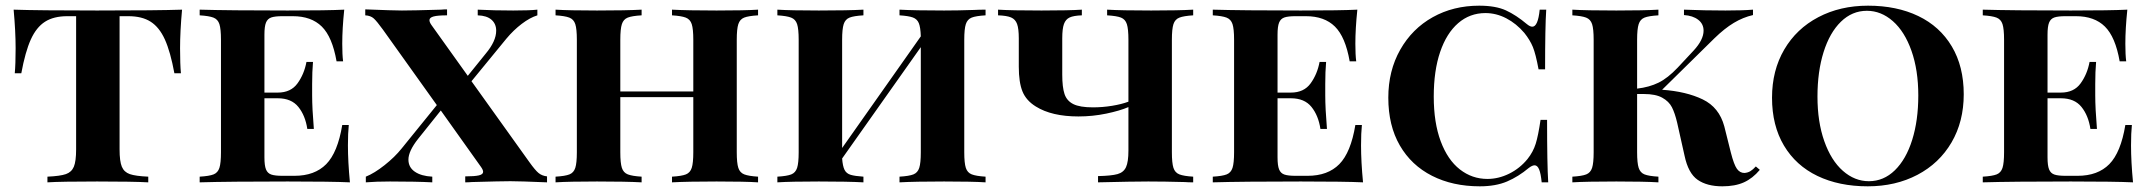

<svg xmlns="http://www.w3.org/2000/svg" viewBox="-20 -642 7576 676"><path d="M614 -472Q614 -416 617 -384H594Q580 -460 560.5 -503Q541 -546 510.5 -565.5Q480 -585 432 -585H401V-116Q401 -74 409 -55Q417 -36 437 -29Q457 -22 502 -20V0Q448 -3 322 -3Q195 -3 147 0V-20Q192 -22 212 -29Q232 -36 240 -55Q248 -74 248 -116V-585H217Q169 -585 138.5 -565.5Q108 -546 88.5 -503Q69 -460 55 -384H32Q35 -416 35 -472Q35 -532 28 -608Q115 -605 322 -605Q533 -605 621 -608Q614 -532 614 -472Z M1212 0Q1147 -3 993 -3Q787 -3 683 0V-20Q717 -22 732 -28Q747 -34 752.5 -51Q758 -68 758 -106V-502Q758 -540 752.5 -557Q747 -574 731.5 -580Q716 -586 683 -588V-608Q787 -605 993 -605Q1133 -605 1192 -608Q1185 -541 1185 -488Q1185 -449 1188 -426H1165Q1150 -512 1113 -548.5Q1076 -585 1011 -585H974Q948 -585 935 -580.5Q922 -576 916.5 -562.5Q911 -549 911 -520V-316H958Q1004 -316 1027.5 -348.5Q1051 -381 1059 -424H1082Q1079 -390 1079 -346V-306Q1079 -261 1085 -188H1062Q1055 -235 1030.5 -265.5Q1006 -296 958 -296H911V-88Q911 -59 916.5 -45.5Q922 -32 935 -27.5Q948 -23 974 -23H1017Q1088 -23 1128.5 -64Q1169 -105 1185 -202H1208Q1205 -174 1205 -130Q1205 -73 1212 0Z M1906 -21V0Q1810 -4 1777 -4Q1745 -4 1640 -1Q1632 0 1618 0V-21Q1651 -21 1666 -24.5Q1681 -28 1681 -37Q1681 -44 1673 -55L1532 -253L1452 -153Q1418 -110 1418 -80Q1418 -53 1440.5 -37.5Q1463 -22 1502 -20V0Q1445 -3 1353 -3Q1304 -3 1268 0V-20Q1298 -32 1334 -60.5Q1370 -89 1394 -119L1518 -272L1328 -538Q1307 -567 1296 -577Q1285 -587 1266 -588V-609Q1366 -605 1395 -605Q1434 -605 1533 -608Q1541 -609 1554 -609V-588Q1521 -588 1506.5 -584Q1492 -580 1492 -571Q1492 -564 1499 -554L1627 -375L1690 -453Q1727 -497 1727 -534Q1727 -558 1710.5 -572.5Q1694 -587 1662 -588V-608Q1719 -605 1787 -605Q1844 -605 1872 -608V-588Q1846 -580 1817 -558Q1788 -536 1763 -506L1640 -356L1844 -71Q1864 -43 1876 -33Q1888 -23 1906 -21Z M2649 -588Q2615 -586 2600 -580Q2585 -574 2579.5 -557Q2574 -540 2574 -502V-106Q2574 -68 2579.5 -51Q2585 -34 2600.5 -28Q2616 -22 2649 -20V0Q2603 -3 2503 -3Q2402 -3 2346 0V-20Q2380 -22 2395 -28Q2410 -34 2415.5 -51Q2421 -68 2421 -106V-300H2164V-106Q2164 -68 2169.5 -51Q2175 -34 2190.5 -28Q2206 -22 2239 -20V0Q2184 -3 2082 -3Q1984 -3 1936 0V-20Q1970 -22 1985 -28Q2000 -34 2005.5 -51Q2011 -68 2011 -106V-502Q2011 -540 2005.5 -557Q2000 -574 1984.5 -580Q1969 -586 1936 -588V-608Q1984 -605 2082 -605Q2184 -605 2239 -608V-588Q2205 -586 2190 -580Q2175 -574 2169.5 -557Q2164 -540 2164 -502V-320H2421V-502Q2421 -540 2415.5 -557Q2410 -574 2394.5 -580Q2379 -586 2346 -588V-608Q2402 -605 2503 -605Q2603 -605 2649 -608Z M3375 -502V-106Q3375 -68 3380.5 -51Q3386 -34 3401.5 -28Q3417 -22 3450 -20V0Q3404 -3 3304 -3Q3203 -3 3147 0V-20Q3181 -22 3196 -28Q3211 -34 3216.5 -51Q3222 -68 3222 -106V-476L2945 -84Q2947 -57 2953.5 -44Q2960 -31 2975 -26.5Q2990 -22 3020 -20V0Q2965 -3 2863 -3Q2765 -3 2717 0V-20Q2751 -22 2766 -28Q2781 -34 2786.5 -51Q2792 -68 2792 -106V-502Q2792 -540 2786.5 -557Q2781 -574 2765.5 -580Q2750 -586 2717 -588V-608Q2765 -605 2863 -605Q2965 -605 3020 -608V-588Q2986 -586 2971 -580Q2956 -574 2950.5 -557Q2945 -540 2945 -502V-121L3222 -514Q3221 -546 3215 -560.5Q3209 -575 3194 -580.5Q3179 -586 3147 -588V-608Q3202 -605 3304 -605Q3352 -605 3410 -607Q3427 -608 3450 -608V-588Q3416 -586 3401 -580Q3386 -574 3380.5 -557Q3375 -540 3375 -502Z M4106 -502V-106Q4106 -68 4111.5 -51Q4117 -34 4132.5 -28Q4148 -22 4181 -20V0Q4162 0 4152 -1Q4080 -3 4023 -3Q3969 -3 3846 0V-22Q3893 -23 3914.5 -29Q3936 -35 3944.5 -53.5Q3953 -72 3953 -112V-265Q3923 -252 3875 -242Q3827 -232 3777 -232Q3683 -232 3627 -267Q3593 -288 3580 -320Q3567 -352 3567 -407V-507Q3567 -541 3561 -557.5Q3555 -574 3540 -580.5Q3525 -587 3494 -588V-608Q3542 -605 3647 -605Q3744 -605 3789 -608V-588Q3760 -587 3746 -580.5Q3732 -574 3726 -557.5Q3720 -541 3720 -507V-379Q3720 -335 3728 -311Q3736 -287 3759 -275.5Q3782 -264 3828 -264Q3862 -264 3895.5 -269.5Q3929 -275 3953 -284V-502Q3953 -540 3947.5 -557Q3942 -574 3927 -580Q3912 -586 3878 -588V-608Q3929 -605 4033 -605Q4130 -605 4181 -608V-588Q4148 -586 4132.5 -580Q4117 -574 4111.5 -557Q4106 -540 4106 -502Z M4779 0Q4714 -3 4560 -3Q4354 -3 4250 0V-20Q4284 -22 4299 -28Q4314 -34 4319.5 -51Q4325 -68 4325 -106V-502Q4325 -540 4319.5 -557Q4314 -574 4298.5 -580Q4283 -586 4250 -588V-608Q4354 -605 4560 -605Q4700 -605 4759 -608Q4752 -541 4752 -488Q4752 -449 4755 -426H4732Q4717 -512 4680 -548.5Q4643 -585 4578 -585H4541Q4515 -585 4502 -580.5Q4489 -576 4483.5 -562.5Q4478 -549 4478 -520V-316H4525Q4571 -316 4594.5 -348.5Q4618 -381 4626 -424H4649Q4646 -390 4646 -346V-306Q4646 -261 4652 -188H4629Q4622 -235 4597.5 -265.5Q4573 -296 4525 -296H4478V-88Q4478 -59 4483.5 -45.5Q4489 -32 4502 -27.5Q4515 -23 4541 -23H4584Q4655 -23 4695.5 -64Q4736 -105 4752 -202H4775Q4772 -174 4772 -130Q4772 -73 4779 0Z M5356 -557Q5367 -548 5375 -548Q5395 -548 5401 -608H5424Q5420 -548 5420 -398H5397Q5387 -452 5377 -476.5Q5367 -501 5347 -526Q5319 -559 5283.5 -577.5Q5248 -596 5210 -596Q5155 -596 5114 -560.5Q5073 -525 5050.5 -459Q5028 -393 5028 -302Q5028 -210 5052.5 -144.5Q5077 -79 5120 -45.5Q5163 -12 5217 -12Q5256 -12 5293.5 -30.5Q5331 -49 5358 -82Q5378 -107 5387 -136Q5396 -165 5404 -220H5427Q5427 -63 5431 0H5408Q5405 -31 5399 -45.5Q5393 -60 5383 -60Q5375 -60 5363 -51Q5326 -20 5286 -3Q5246 14 5190 14Q5095 14 5022 -23Q4949 -60 4908.5 -130Q4868 -200 4868 -298Q4868 -393 4910 -467Q4952 -541 5024.5 -581.5Q5097 -622 5188 -622Q5246 -622 5282 -605.5Q5318 -589 5356 -557Z M6176 -44Q6151 -14 6120 0Q6089 14 6044 14Q5990 14 5957 -9Q5924 -32 5911 -94L5885 -210Q5877 -244 5866.5 -264.5Q5856 -285 5832.5 -298Q5809 -311 5768 -311H5744V-106Q5744 -68 5749.5 -51Q5755 -34 5770 -28Q5785 -22 5819 -20V0Q5768 -3 5671 -3Q5566 -3 5516 0V-20Q5550 -22 5565 -28Q5580 -34 5585.5 -51Q5591 -68 5591 -106V-502Q5591 -540 5585.5 -557Q5580 -574 5564.5 -580Q5549 -586 5516 -588V-608Q5565 -605 5671 -605Q5768 -605 5819 -608V-588Q5785 -586 5770 -580Q5755 -574 5749.5 -557Q5744 -540 5744 -502V-330Q5787 -335 5819.5 -351Q5852 -367 5887 -404L5943 -464Q5978 -502 5978 -534Q5978 -558 5959 -572.5Q5940 -587 5909 -589V-608Q5981 -605 6055 -605Q6116 -605 6152 -608V-589Q6117 -581 6084.5 -561.5Q6052 -542 6016 -507L5832 -326Q5917 -320 5975 -292Q6033 -264 6051 -197L6074 -105Q6085 -62 6095.5 -47.5Q6106 -33 6122 -33Q6134 -34 6143 -39.5Q6152 -45 6162 -56Z M6894 -310Q6894 -214 6851 -140.5Q6808 -67 6731 -26.5Q6654 14 6556 14Q6455 14 6379 -22.5Q6303 -59 6261 -129.5Q6219 -200 6219 -298Q6219 -394 6262 -467.5Q6305 -541 6382 -581.5Q6459 -622 6557 -622Q6658 -622 6734 -585.5Q6810 -549 6852 -478.5Q6894 -408 6894 -310ZM6379 -302Q6379 -213 6403 -145Q6427 -77 6468.5 -40.5Q6510 -4 6560 -4Q6612 -4 6651.5 -42.5Q6691 -81 6712.5 -149.5Q6734 -218 6734 -306Q6734 -395 6710 -463Q6686 -531 6644.5 -567.5Q6603 -604 6553 -604Q6501 -604 6461.5 -565.5Q6422 -527 6400.5 -458.5Q6379 -390 6379 -302Z M7490 0Q7425 -3 7271 -3Q7065 -3 6961 0V-20Q6995 -22 7010 -28Q7025 -34 7030.5 -51Q7036 -68 7036 -106V-502Q7036 -540 7030.5 -557Q7025 -574 7009.5 -580Q6994 -586 6961 -588V-608Q7065 -605 7271 -605Q7411 -605 7470 -608Q7463 -541 7463 -488Q7463 -449 7466 -426H7443Q7428 -512 7391 -548.5Q7354 -585 7289 -585H7252Q7226 -585 7213 -580.5Q7200 -576 7194.5 -562.5Q7189 -549 7189 -520V-316H7236Q7282 -316 7305.5 -348.5Q7329 -381 7337 -424H7360Q7357 -390 7357 -346V-306Q7357 -261 7363 -188H7340Q7333 -235 7308.5 -265.5Q7284 -296 7236 -296H7189V-88Q7189 -59 7194.5 -45.5Q7200 -32 7213 -27.5Q7226 -23 7252 -23H7295Q7366 -23 7406.5 -64Q7447 -105 7463 -202H7486Q7483 -174 7483 -130Q7483 -73 7490 0Z"/></svg>

Font: Playfair Display SC
Style: Bold
Weight: 700
Designer: Claus Eggers Sørensen
Foundry: Claus Eggers Sørensen
Version: Version 1.200; ttfautohint (v1.6)